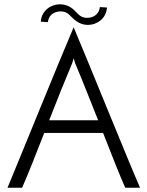

<svg xmlns="http://www.w3.org/2000/svg" viewBox="-20 -874 686 894"><path d="M632 0C569 -145 385 -601 323 -747C260 -601 76 -146 15 0H83C110 -61 147 -155 186 -255H460C499 -155 536 -61 563 0ZM313 -572C316 -577 320 -592 323 -603C326 -592 330 -577 333 -572C360 -509 397 -414 437 -314H209C248 -414 286 -509 313 -572ZM315 -793C294 -816 281 -821 262 -821C242 -821 208 -812 203 -771L170 -773C173 -826 219 -854 258 -854C289 -854 312 -842 333 -819C354 -796 367 -791 386 -791C406 -791 440 -800 445 -841L478 -839C475 -786 429 -758 390 -758C359 -758 336 -772 315 -793Z"/></svg>

Font: Josefin Sans
Style: Regular
Weight: 400
Designer: Santiago Orozco
Foundry: Typemade
Version: 1.000